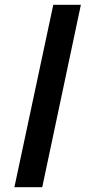

<svg xmlns="http://www.w3.org/2000/svg" viewBox="-20 -780 357 800"><path d="M40 0 202 -760H317L156 0Z"/></svg>

Font: Noto Sans ExtraBold
Style: Italic
Weight: 800
Italic angle: -12°
Designer: Monotype Design Team
Foundry: Monotype Imaging Inc.
Version: Version 2.013; ttfautohint (v1.8.4.7-5d5b)